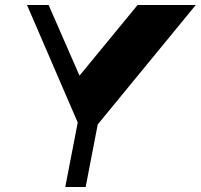

<svg xmlns="http://www.w3.org/2000/svg" viewBox="-20 -750 805 770"><path d="M303.7 -231 88.3 -730H175L308.7 -424H280.3L531.8 -730H765.2L355.5 -231ZM241.7 0 304.5 -324.8H386.2L323.5 0Z"/></svg>

Font: Savate ExtraLight
Style: Italic
Weight: 200
Italic angle: -11°
Designer: Max Esnée
Foundry: Plomb Type
Version: Version 2.000